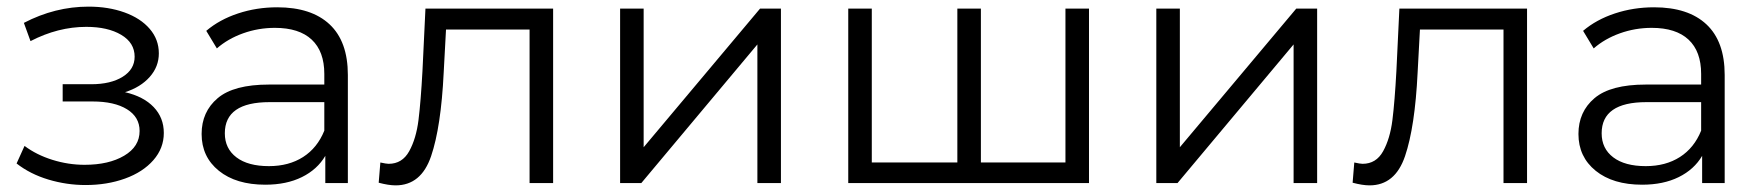

<svg xmlns="http://www.w3.org/2000/svg" viewBox="-20 -552 5309 579"><path d="M474 -151Q474 -105 442.5 -69Q411 -33 357 -13.5Q303 6 238 6Q181 6 126 -10.5Q71 -27 30 -59L54 -112Q90 -85 138 -70Q186 -55 235 -55Q308 -55 354.5 -82.5Q401 -110 401 -157Q401 -199 363 -222.5Q325 -246 259 -246H169V-298H255Q314 -298 350 -320.5Q386 -343 386 -381Q386 -423 345.5 -447Q305 -471 240 -471Q155 -471 72 -428L52 -483Q146 -532 247 -532Q307 -532 355.5 -514.5Q404 -497 431.5 -465Q459 -433 459 -391Q459 -351 431.5 -320Q404 -289 357 -274Q413 -261 443.5 -229Q474 -197 474 -151Z M1029 -326V0H961V-82Q937 -41 890.5 -18Q844 5 780 5Q692 5 640 -37Q588 -79 588 -148Q588 -215 636.5 -256Q685 -297 791 -297H958V-329Q958 -397 920 -432.5Q882 -468 809 -468Q759 -468 713 -451.5Q667 -435 634 -406L602 -459Q642 -493 698 -511.5Q754 -530 816 -530Q919 -530 974 -478.5Q1029 -427 1029 -326ZM958 -158V-244H793Q658 -244 658 -150Q658 -104 693 -77.5Q728 -51 791 -51Q851 -51 894 -78.5Q937 -106 958 -158Z M1648 -526V0H1577V-463H1325L1318 -333Q1310 -169 1280 -81Q1250 7 1173 7Q1152 7 1122 -1L1127 -62Q1145 -58 1152 -58Q1193 -58 1214 -96Q1235 -134 1242 -190Q1249 -246 1254 -338L1263 -526Z M1850 -526H1921V-108L2272 -526H2335V0H2264V-418L1914 0H1850Z M3264 -526V0H2538V-526H2609V-62H2867V-526H2938V-62H3193V-526Z M3467 -526H3538V-108L3889 -526H3952V0H3881V-418L3531 0H3467Z M4585 -526V0H4514V-463H4262L4255 -333Q4247 -169 4217 -81Q4187 7 4110 7Q4089 7 4059 -1L4064 -62Q4082 -58 4089 -58Q4130 -58 4151 -96Q4172 -134 4179 -190Q4186 -246 4191 -338L4200 -526Z M5181 -326V0H5113V-82Q5089 -41 5042.5 -18Q4996 5 4932 5Q4844 5 4792 -37Q4740 -79 4740 -148Q4740 -215 4788.5 -256Q4837 -297 4943 -297H5110V-329Q5110 -397 5072 -432.5Q5034 -468 4961 -468Q4911 -468 4865 -451.5Q4819 -435 4786 -406L4754 -459Q4794 -493 4850 -511.5Q4906 -530 4968 -530Q5071 -530 5126 -478.5Q5181 -427 5181 -326ZM5110 -158V-244H4945Q4810 -244 4810 -150Q4810 -104 4845 -77.5Q4880 -51 4943 -51Q5003 -51 5046 -78.5Q5089 -106 5110 -158Z"/></svg>

Font: Montserrat-Regular
Style: Regular
Weight: 400
Version: Version 7.200